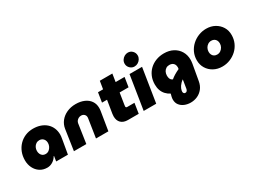

<svg xmlns="http://www.w3.org/2000/svg" viewBox="-57 -1554 3380 2548"><g transform="rotate(-30 1633.5 -279.5)"><path d="M241 13Q176 13 128.5 -18.5Q81 -50 55 -103Q29 -156 29 -220Q29 -287 51.5 -343.5Q74 -400 114.5 -442Q155 -484 210 -507.5Q265 -531 330 -531Q393 -531 444 -513Q495 -495 531.5 -461.5Q568 -428 587 -382.5Q606 -337 606 -282Q606 -269 604 -252.5Q602 -236 595 -196L561 0H381L393 -77H387Q363 -35 323.5 -11Q284 13 241 13ZM310 -155Q340 -155 362.5 -172Q385 -189 397.5 -215Q410 -241 410 -269Q410 -295 399.5 -314.5Q389 -334 370.5 -345.5Q352 -357 327 -357Q299 -357 276.5 -342Q254 -327 241.5 -302Q229 -277 229 -247Q229 -221 239 -200Q249 -179 267 -167Q285 -155 310 -155Z M653 0 700 -316Q710 -379 748.5 -427.5Q787 -476 848 -503.5Q909 -531 983 -531Q1057 -531 1113 -506.5Q1169 -482 1200 -437Q1231 -392 1231 -330Q1231 -319 1230 -306Q1229 -293 1227 -282L1181 0H991L1034 -279Q1035 -284 1035.5 -290.5Q1036 -297 1036 -300Q1036 -327 1017.5 -344.5Q999 -362 970 -362Q948 -362 930 -352Q912 -342 901 -327Q890 -312 887 -295L843 0Z M1481 0Q1414 0 1377 -36Q1340 -72 1340 -136Q1340 -155 1343 -174L1418 -638H1610L1541 -200Q1538 -181 1538 -174Q1538 -166 1543 -160.5Q1548 -155 1558 -155H1670L1646 0ZM1298 -372 1321 -518H1728L1705 -372Z M1722 0 1804 -518H1996L1914 0ZM1913 -571Q1873 -571 1844.5 -600Q1816 -629 1816 -668Q1816 -698 1831.5 -722.5Q1847 -747 1872 -761.5Q1897 -776 1925 -776Q1966 -776 1994 -747Q2022 -718 2022 -678Q2022 -649 2006.5 -624.5Q1991 -600 1966.5 -585.5Q1942 -571 1913 -571Z M2321 217Q2270 217 2227 199Q2184 181 2158 147Q2132 113 2132 64Q2132 44 2137.5 20Q2143 -4 2148 -20Q2110 -39 2082 -69Q2054 -99 2039.5 -139Q2025 -179 2025 -228Q2025 -296 2048.5 -351Q2072 -406 2114 -445.5Q2156 -485 2212.5 -506.5Q2269 -528 2334 -528Q2414 -528 2474 -496Q2534 -464 2567.5 -407.5Q2601 -351 2601 -278Q2601 -265 2599.5 -250.5Q2598 -236 2596 -222L2553 22Q2542 87 2507 130.5Q2472 174 2423.5 195.5Q2375 217 2321 217ZM2321 69Q2338 69 2347.5 57.5Q2357 46 2360 27L2381 -104Q2360 -89 2345 -73.5Q2330 -58 2319.5 -42.5Q2309 -27 2303 -12.5Q2297 2 2294.5 14Q2292 26 2292 34Q2292 50 2300 59.5Q2308 69 2321 69ZM2268 -169Q2292 -190 2325 -210Q2358 -230 2401 -250L2402 -257Q2403 -262 2403.5 -267.5Q2404 -273 2404 -277Q2404 -302 2394 -320.5Q2384 -339 2365.5 -349Q2347 -359 2320 -359Q2291 -359 2269.5 -345Q2248 -331 2236 -307.5Q2224 -284 2223 -253Q2223 -228 2228.5 -211Q2234 -194 2244 -184Q2254 -174 2268 -169Z M2924 13Q2851 13 2793 -18.5Q2735 -50 2701.5 -105Q2668 -160 2668 -229Q2668 -294 2693.5 -349Q2719 -404 2763 -444.5Q2807 -485 2864 -508Q2921 -531 2983 -531Q3056 -531 3113.5 -499.5Q3171 -468 3204.5 -413.5Q3238 -359 3237 -289Q3237 -225 3212 -169.5Q3187 -114 3143.5 -73.5Q3100 -33 3043.5 -10Q2987 13 2924 13ZM2943 -160Q2972 -160 2995 -175.5Q3018 -191 3032 -216.5Q3046 -242 3046 -273Q3046 -298 3036 -317.5Q3026 -337 3007.5 -348Q2989 -359 2963 -359Q2934 -359 2910.5 -343.5Q2887 -328 2873.5 -302.5Q2860 -277 2860 -247Q2860 -222 2870 -202Q2880 -182 2898.5 -171Q2917 -160 2943 -160Z"/></g></svg>

Font: MuseoModerno Black
Style: Italic
Weight: 900
Italic angle: -9°
Designer: Pablo Cosgaya, Héctor Gatti, Marcela Romero, and the Authors of The MuseoModerno Project.
Foundry: Omnibus-Type Team
Version: Version 1.003